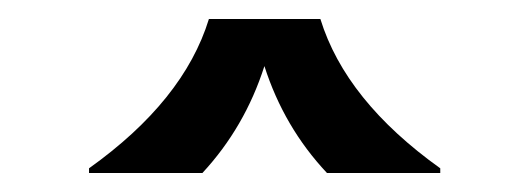

<svg xmlns="http://www.w3.org/2000/svg" viewBox="-20 -767 554 201"><path d="M198.7 -747.1H315.4Q341.8 -661.6 440.9 -590.8V-585.9H322.3Q277.3 -633.8 256.8 -697.8Q236.3 -633.8 191.9 -585.9H73.2V-590.8Q172.4 -661.6 198.7 -747.1Z"/></svg>

Font: Classica
Style: Book
Weight: 400
Designer: Wojciech Kalinowski "wmk69" (wmk69@o2.pl)
Foundry: Wojciech Kalinowski "wmk69" (wmk69@o2.pl)
Version: Version 2.1.1; 2021-05-14